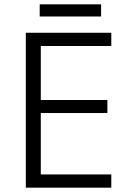

<svg xmlns="http://www.w3.org/2000/svg" viewBox="-20 -865 594 885"><path d="M446 -845H163V-789H446ZM493 0V-61H168V-344H475V-404H168V-653H493V-714H99V0Z"/></svg>

Font: Noto Kufi Arabic Light
Style: Regular
Weight: 300
Designer: Monotype Design Team, David Williams, Khaled Hosny
Foundry: Google LLC
Version: Version 2.109